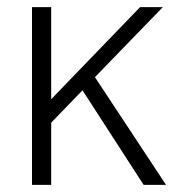

<svg xmlns="http://www.w3.org/2000/svg" viewBox="-20 -520 497 540"><path d="M384 0 212 -266 124 -175V0H70V-500H124V-241L374 -500H438L247 -303L447 0Z"/></svg>

Font: Sarabun ExtraLight
Style: Regular
Weight: 275
Designer: Suppakit Chalermlarp | Katatrad Co.,Ltd.
Foundry: Cadson Demak Co.,Ltd.
Version: Version 1.000; ttfautohint (v1.6)